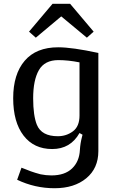

<svg xmlns="http://www.w3.org/2000/svg" viewBox="-20 -779 620 1019"><path d="M402 -73Q354 12 257 12Q160 12 105 -59.5Q50 -131 50 -258Q50 -385 111 -456.5Q172 -528 289 -528Q363 -528 502 -498V23Q502 114 438 167Q374 220 269.5 220Q165 220 71 175L94 111Q99 113 117.5 120Q136 127 143 130Q150 133 167 138Q184 143 195 146Q224 152 253 152Q324 152 362.5 115Q401 78 404 17Q406 -18 415 -52L418 -64ZM287 -56Q332 -56 367 -82Q402 -108 402 -166V-448Q342 -460 290 -460Q217 -460 186.5 -407Q156 -354 156 -257Q156 -165 176 -116Q201 -56 287 -56ZM134 -611 259 -759H352L477 -611L441 -579L305 -692L170 -579Z"/></svg>

Font: Voces
Style: Regular
Weight: 400
Designer: Ana Paula Megda, Pablo Ugerman
Foundry: Ana Paula Megda, Pablo Ugerman
Version: Version 1.003